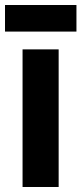

<svg xmlns="http://www.w3.org/2000/svg" viewBox="-34 -839 325 766"><path d="M200 -93H56V-642H200ZM271 -819V-713H-14V-819Z"/></svg>

Font: Noto Sans Kannada UI ExtraCondensed ExtraBold
Style: Regular
Weight: 800
Width: 2
Designer: Jelle Bosma - Monotype Design Team
Foundry: Monotype Imaging Inc.
Version: Version 2.005; ttfautohint (v1.8.4.7-5d5b)